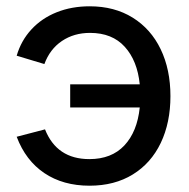

<svg xmlns="http://www.w3.org/2000/svg" viewBox="-20 -575 602 610"><path d="M33 -140.5 123 -164Q160.5 -69.5 264 -69.5Q334.5 -69.5 375.2 -113Q416 -156.5 424 -233.5H203V-307H424Q416.5 -382 376.5 -426.2Q336.5 -470.5 266 -470.5Q215 -470.5 176.8 -444.8Q138.5 -419 121 -371.5L33 -398Q47 -446 79.8 -481.5Q112.5 -517 160 -536Q207.5 -555 265 -555Q343.5 -555 401.5 -519Q459.5 -483 490.5 -418.5Q521.5 -354 521.5 -269.5Q521.5 -185.5 490.8 -121Q460 -56.5 402 -20.8Q344 15 264.5 15Q180.5 15 121 -25Q61.5 -65 33 -140.5Z"/></svg>

Font: CCSD_manrope Medium
Style: Regular
Weight: 500
Designer: Mikhail Sharanda
Foundry: Mikhail Sharanda
Version: Version 4.503